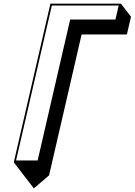

<svg xmlns="http://www.w3.org/2000/svg" viewBox="-20 -880 730 1041"><path d="M54.8 0 109.1 70.7 163.5 141.4 246.1 70.7 422.5 -693.3H668L690.2 -789.3L635.8 -860H253.3ZM67.1 -10 261 -850H623.5L605.9 -774H360.4L184.1 -10Z"/></svg>

Font: Stormning
Style: AsgardObl
Weight: 400
Designer: Robert Jablonski, Mew Too
Foundry: Cannot Into Space Fonts
Version: Version 0.90